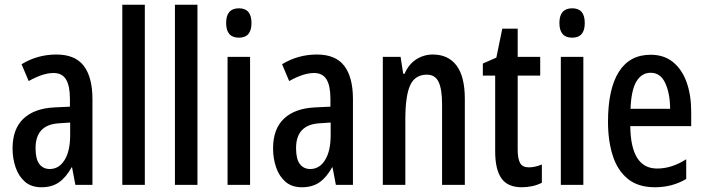

<svg xmlns="http://www.w3.org/2000/svg" viewBox="-20 -780 2973 810"><path d="M218 -550Q297 -550 333.5 -502Q370 -454 370 -362V0H298L284 -74H282Q259 -32 229 -11Q199 10 155 10Q112 10 85.5 -13Q59 -36 46 -73.5Q33 -111 33 -154Q33 -236 79 -279.5Q125 -323 211 -327L275 -330V-363Q275 -418 258.5 -445Q242 -472 206 -472Q161 -472 101 -438L71 -509Q138 -550 218 -550ZM231 -260Q130 -255 130 -155Q130 -109 146 -88Q162 -67 190 -67Q229 -67 252.5 -105Q276 -143 276 -210V-263Z M591 0H496V-760H591Z M813 0H718V-760H813Z M988 -745Q1041 -745 1041 -683Q1041 -621 988 -621Q934 -621 934 -683Q934 -745 988 -745ZM1035 -540V0H940V-540Z M1317 -550Q1396 -550 1432.5 -502Q1469 -454 1469 -362V0H1397L1383 -74H1381Q1358 -32 1328 -11Q1298 10 1254 10Q1211 10 1184.5 -13Q1158 -36 1145 -73.5Q1132 -111 1132 -154Q1132 -236 1178 -279.5Q1224 -323 1310 -327L1374 -330V-363Q1374 -418 1357.5 -445Q1341 -472 1305 -472Q1260 -472 1200 -438L1170 -509Q1237 -550 1317 -550ZM1330 -260Q1229 -255 1229 -155Q1229 -109 1245 -88Q1261 -67 1289 -67Q1328 -67 1351.5 -105Q1375 -143 1375 -210V-263Z M1806 -550Q1871 -550 1906 -503.5Q1941 -457 1941 -363V0H1845V-341Q1845 -403 1830.5 -434Q1816 -465 1781 -465Q1731 -465 1710.5 -420.5Q1690 -376 1690 -275V0H1595V-540H1670L1681 -469H1687Q1704 -509 1736 -529.5Q1768 -550 1806 -550Z M2211 -74Q2224 -74 2237.5 -77Q2251 -80 2266 -86V-9Q2228 10 2181 10Q2122 10 2095.5 -27.5Q2069 -65 2069 -142V-461H2017V-512L2074 -537L2099 -659H2164V-540H2259V-461H2164V-148Q2164 -111 2174 -92.5Q2184 -74 2211 -74Z M2394 -745Q2447 -745 2447 -683Q2447 -621 2394 -621Q2340 -621 2340 -683Q2340 -745 2394 -745ZM2441 -540V0H2346V-540Z M2725 -549Q2782 -549 2820 -517.5Q2858 -486 2877 -432Q2896 -378 2896 -309V-248H2639Q2641 -69 2752 -69Q2783 -69 2813 -78.5Q2843 -88 2875 -108V-25Q2816 10 2743 10Q2672 10 2628.5 -25.5Q2585 -61 2565 -123.5Q2545 -186 2545 -266Q2545 -404 2590.5 -476.5Q2636 -549 2725 -549ZM2725 -473Q2687 -473 2665 -436.5Q2643 -400 2640 -321H2807Q2807 -384 2787 -428.5Q2767 -473 2725 -473Z"/></svg>

Font: Noto Sans Kannada ExtraCondensed Medium
Style: Regular
Weight: 500
Width: 2
Designer: Jelle Bosma - Monotype Design Team
Foundry: Monotype Imaging Inc.
Version: Version 2.005; ttfautohint (v1.8.4.7-5d5b)